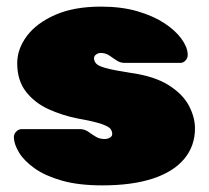

<svg xmlns="http://www.w3.org/2000/svg" viewBox="-20 -550 630 580"><path d="M289 10Q217 10 166.5 -4.5Q116 -19 84.5 -41.5Q53 -64 38 -88.5Q23 -113 22 -133Q21 -144 28.5 -152Q36 -160 46 -160H220Q221 -160 222 -160Q223 -160 224 -160Q237 -159 247.5 -151.5Q258 -144 269.5 -137Q281 -130 296 -130Q304 -130 311.5 -134Q319 -138 319 -145Q319 -154 313.5 -161Q308 -168 286.5 -175.5Q265 -183 215 -192Q169 -201 127 -220Q85 -239 58.5 -273Q32 -307 32 -359Q32 -402 61 -441Q90 -480 146.5 -505Q203 -530 285 -530Q347 -530 395 -516Q443 -502 476.5 -480Q510 -458 528 -433Q546 -408 547 -387Q548 -376 541 -368Q534 -360 525 -360H367Q365 -360 362 -360Q359 -360 357 -360Q343 -360 332 -367.5Q321 -375 310 -382.5Q299 -390 284 -390Q277 -390 270.5 -385.5Q264 -381 264 -374Q264 -366 270 -358.5Q276 -351 299 -344.5Q322 -338 374 -330Q446 -320 489 -293Q532 -266 550.5 -231Q569 -196 569 -162Q569 -109 536.5 -70Q504 -31 441.5 -10.5Q379 10 289 10Z"/></svg>

Font: Rubik Light Black
Style: Regular
Weight: 900
Version: Version 2.104